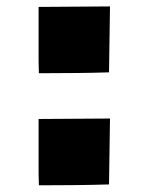

<svg xmlns="http://www.w3.org/2000/svg" viewBox="-20 -562 440 583"><path d="M98.1 -339.8 97.2 -375V-541L314 -542.5L311 -342.3Q261.7 -340.8 214.8 -340.3Q168 -339.8 127.4 -339.8ZM98.1 0.5 97.2 -34.7V-200.7L314 -202.1L311 -2Q261.7 -0.5 214.8 0Q168 0.5 127.4 0.5Z"/></svg>

Font: Seymour One
Style: Regular
Weight: 400
Designer: Vernon Adams
Foundry: Vernon Adams
Version: Version 1.100; ttfautohint (v1.8.4.7-5d5b);gftools[0.9.33]